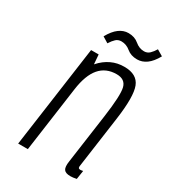

<svg xmlns="http://www.w3.org/2000/svg" viewBox="-174 -780 778 878"><g transform="rotate(30 214.5 -341.5)"><path d="M291 -500Q336 -500 345.5 -462.5Q355 -425 338 -304L302 -47Q297 -15 305.5 -2.5Q314 10 340 10Q347 10 354.5 9Q362 8 372 6L379 -40Q369 -38 367 -38Q357 -38 355 -42.5Q353 -47 355 -57L392 -322Q410 -450 391 -498.5Q372 -547 305 -547Q286 -547 269.5 -543.5Q253 -540 237 -532.5Q221 -525 206.5 -514Q192 -503 178 -487L174 -537H134L59 0H110L158 -344Q169 -423 202 -461.5Q235 -500 291 -500ZM183 -601Q195 -620 206.5 -630.5Q218 -641 235 -641Q261 -641 282.5 -623Q304 -605 337 -605Q363 -605 386 -621.5Q409 -638 429 -674L397 -693Q387 -676 375 -664.5Q363 -653 346 -653Q320 -653 298.5 -671.5Q277 -690 244 -690Q218 -690 195 -673Q172 -656 152 -620Z"/></g></svg>

Font: Secuela Light
Style: Italic
Weight: 300
Italic angle: -8°
Designer: Fernando Haro
Foundry: deFharo
Version: Version 1.708